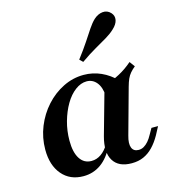

<svg xmlns="http://www.w3.org/2000/svg" viewBox="-104 -764 777 862"><g transform="rotate(-15 284.5 -333.5)"><path d="M178.8 11.3Q116.5 11.3 79.7 -31.9Q43 -75.1 43 -147.8Q43 -203.5 63.4 -254.1Q83.9 -304.7 119.3 -343.8Q154.6 -382.9 200.1 -405.4Q245.6 -428 295.7 -428Q338.2 -428 376.2 -410.9Q414.1 -393.8 445.2 -362L368 -311.5Q365.4 -352.3 347.3 -374.4Q329.1 -396.5 301.4 -396.5Q274.2 -396.5 248.2 -377Q222.1 -357.4 202.3 -323.8Q182.5 -290.2 170.4 -247.3Q158.4 -204.5 158.4 -159Q158.4 -104.3 177.5 -74.9Q196.6 -45.4 231.1 -45.4Q255.3 -45.4 275.8 -59.7Q296.4 -73.9 313.2 -101.9L320.6 -89.6Q296.7 -40.1 260.7 -14.4Q224.8 11.3 178.8 11.3ZM403 11.3Q342.1 11.3 317.9 -28.5Q293.8 -68.2 312.9 -138.5L374 -355.9Q414.7 -369.4 448 -387.2Q481.3 -404.9 510.2 -430.4L528.4 -405.8Q514.7 -394.6 505.5 -383.7Q496.3 -372.9 490 -359Q483.8 -345.1 478.1 -324.5L419.6 -112.9Q409.5 -77.5 417.2 -58.1Q424.9 -38.6 448.3 -38.6Q461.6 -38.6 472.6 -45Q483.7 -51.4 494 -63.2Q504.3 -75.1 512.8 -91.2L528.9 -119.4H559.5L539.5 -81.7Q522.8 -52 502.8 -31.2Q482.9 -10.4 458.6 0.4Q434.4 11.3 403 11.3ZM309.8 -484.7 294.9 -499.2Q325 -538.5 345 -568.9Q364.9 -599.4 379.9 -621.7Q394.8 -644 409.8 -658.1Q428.9 -675.5 450.9 -677.8Q473 -680.1 488.6 -663.3Q502.4 -648.6 498.7 -629Q495 -609.5 473.8 -590.4Q458 -575.4 434.7 -561.5Q411.4 -547.5 380.4 -530Q349.4 -512.5 309.8 -484.7Z"/></g></svg>

Font: Playfair 5pt SemiExpanded Light 12pt
Style: Italic
Weight: 300
Italic angle: -15.6°
Version: Version 2.000;gftools[0.9.28]